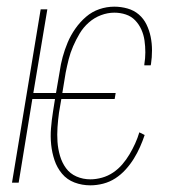

<svg xmlns="http://www.w3.org/2000/svg" viewBox="-20 -548 540 576"><path d="M251 8Q226 8 203.5 -0.5Q181 -9 166 -27Q151 -45 143.5 -67.5Q136 -90 133.5 -114Q131 -138 133 -163Q135 -188 139 -213L145 -251H77L36 0H16L102 -520H122L80 -269H148L159 -333Q162 -355 168 -377Q174 -399 183 -420.5Q192 -442 206 -462Q220 -482 238 -497.5Q256 -513 278 -520.5Q300 -528 323 -528Q343 -528 362.5 -522.5Q382 -517 396.5 -504.5Q411 -492 419.5 -474.5Q428 -457 432 -437.5Q436 -418 436 -397Q436 -376 433 -356L432 -352H413V-355Q416 -373 416 -391Q416 -409 413.5 -426.5Q411 -444 404 -459.5Q397 -475 385.5 -487Q374 -499 357.5 -504.5Q341 -510 323 -510Q303 -510 283 -502.5Q263 -495 246.5 -480.5Q230 -466 219 -447.5Q208 -429 199.5 -409.5Q191 -390 186 -370Q181 -350 177 -330L167 -269H327L324 -251H164L157 -210Q154 -188 152.5 -166Q151 -144 152.5 -122.5Q154 -101 160 -80.5Q166 -60 178 -43.5Q190 -27 209.5 -18.5Q229 -10 251 -10Q268 -10 286 -15Q304 -20 319.5 -30.5Q335 -41 347 -55Q359 -69 368.5 -85Q378 -101 385.5 -117.5Q393 -134 398 -151L414 -143Q408 -125 400 -107Q392 -89 381.5 -72Q371 -55 357 -39.5Q343 -24 326 -13Q309 -2 289.5 3Q270 8 251 8Z"/></svg>

Font: Iosevka Curly Thin
Style: Italic
Weight: 100
Italic angle: -9°
Monospace: yes
Designer: Belleve Invis
Foundry: Belleve Invis
Version: Version 22.1.2; ttfautohint (v1.8.4)